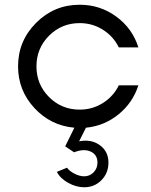

<svg xmlns="http://www.w3.org/2000/svg" viewBox="-20 -530 636 810"><path d="M316.2 -67.5Q370 -67.5 414.4 -95.6Q458.8 -123.8 481.2 -170H563.8Q540 -96.2 480 -47.5Q420 1.2 342.5 8.8L313.8 66.2Q365 56.2 401.2 82.5Q437.5 108.8 437.5 156.2Q437.5 200 408.1 230Q378.8 260 335 260Q301.2 260 267.5 241.2Q233.8 222.5 220 195L262.5 177.5Q273.8 192.5 295 203.1Q316.2 213.8 335 213.8Q358.8 213.8 375 196.9Q391.2 180 391.2 156.2Q391.2 122.5 362.5 109.4Q333.8 96.2 292.5 112.5L255 87.5L293.8 8.8Q193.8 0 125 -74.4Q56.2 -148.8 56.2 -250Q56.2 -357.5 132.5 -433.8Q208.8 -510 316.2 -510Q402.5 -510 470.6 -460Q538.8 -410 563.8 -330H481.2Q458.8 -376.2 414.4 -404.4Q370 -432.5 316.2 -432.5Q240 -432.5 186.9 -379.4Q133.8 -326.2 133.8 -250Q133.8 -173.8 186.9 -120.6Q240 -67.5 316.2 -67.5Z"/></svg>

Font: Now Alt
Style: Regular
Weight: 400
Designer: Alfredo Marco Pradil
Foundry: Alfredo Marco Pradil
Version: Version 1.002;PS 001.002;hotconv 1.0.88;makeotf.lib2.5.64775